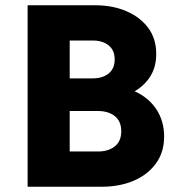

<svg xmlns="http://www.w3.org/2000/svg" viewBox="-20 -710 694 730"><path d="M85 0V-690H342Q408 -690 460.5 -667.5Q513 -645 543.5 -604Q574 -563 574 -505Q574 -456 552 -420.5Q530 -385 492 -363Q545 -339 574.5 -294.5Q604 -250 604 -190Q604 -131 572.5 -88Q541 -45 487.5 -22.5Q434 0 367 0ZM245 -134H352Q392 -134 416.5 -153.5Q441 -173 441 -211Q441 -249 416.5 -268.5Q392 -288 352 -288H245ZM245 -412H332Q370 -412 393 -430.5Q416 -449 416 -484Q416 -519 393 -537.5Q370 -556 332 -556H245Z"/></svg>

Font: Radio Canada
Style: Regular
Weight: 400
Designer: Charles Daoud, Etienne Aubert Bonn, Alexandre Saumier Demers, Jacques Le Bailly
Foundry: Radio-Canada
Version: Version 2.104;gftools[0.9.28.dev5+ged2979d]